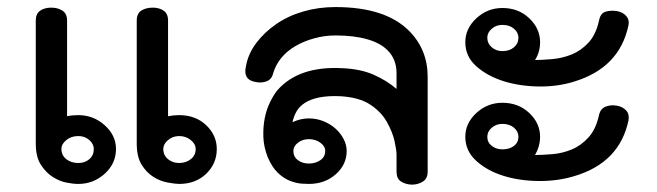

<svg xmlns="http://www.w3.org/2000/svg" viewBox="-20 -505 1825 533"><path d="M581.8 -91.4Q581.8 -51 552.5 -22.7Q523.2 5.6 477.3 5.6Q467.2 5.6 446 1.8Q424.7 -2 405.6 -14.1Q386.4 -26.3 373 -48Q359.6 -69.7 359.6 -106.6V-448Q359.6 -467.2 372.2 -475.5Q384.8 -483.8 404.5 -483.8Q421.7 -483.8 434.1 -475.5Q446.5 -467.2 446.5 -448V-182.3Q461.6 -185.4 477.3 -185.4Q523.2 -185.4 552.5 -157.3Q581.8 -129.3 581.8 -91.4ZM302 -91.4Q302 -51 270.7 -22.7Q239.4 5.6 197.5 5.6Q182.8 5.6 163.9 1.8Q144.9 -2 126 -14.1Q107.1 -26.3 93.2 -48Q79.3 -69.7 79.3 -106.6V-448Q79.3 -467.2 91.7 -475.5Q104 -483.8 122.2 -483.8Q140.4 -483.8 153.3 -475.5Q166.2 -467.2 166.2 -448V-182.3Q179.8 -185.4 197.5 -185.4Q239.4 -185.4 270.7 -157.3Q302 -129.3 302 -91.4ZM523.2 -91.4Q523.2 -105.1 509.6 -116.2Q496 -127.3 477.3 -127.3Q459.6 -127.3 446.5 -116.2Q433.3 -105.1 433.3 -91.4Q433.3 -73.7 446.5 -63.1Q459.6 -52.5 477.3 -52.5Q496 -52.5 509.6 -63.1Q523.2 -73.7 523.2 -91.4ZM240.4 -91.4Q240.4 -105.1 228 -116.2Q215.7 -127.3 197.5 -127.3Q177.8 -127.3 164.1 -116.2Q150.5 -105.1 150.5 -91.4Q150.5 -73.7 164.1 -63.1Q177.8 -52.5 197.5 -52.5Q215.7 -52.5 228 -63.1Q240.4 -73.7 240.4 -91.4Z M1167.2 -28.3Q1167.2 -9.6 1154 -1Q1140.9 7.6 1122.7 7.6Q1104.5 6.6 1092.7 -1.5Q1080.8 -9.6 1080.8 -28.3V-76.3Q1080.8 -87.9 1075.3 -113.1Q1069.7 -138.4 1054 -166.4Q1038.4 -194.4 1007.8 -214.6Q977.3 -234.8 924.7 -237.9Q891.4 -239.4 866.9 -234.6Q842.4 -229.8 826.8 -219.7Q811.1 -209.6 803.3 -196Q795.5 -182.3 791.9 -165.7Q814.1 -176.3 837.4 -176.3Q858.6 -176.3 877.5 -168.7Q896.5 -161.1 910.6 -148.7Q924.7 -136.4 933.6 -119.7Q942.4 -103 942.4 -85.9Q942.4 -48 912.1 -21.2Q881.8 5.6 837.4 5.6Q832.3 5.6 817.9 4.8Q803.5 4 785.6 -2.8Q767.7 -9.6 751.5 -25Q735.4 -40.4 723.2 -68.7Q712.1 -97 711.1 -124.5Q710.1 -152 714.9 -176.8Q719.7 -201.5 730.1 -222.2Q740.4 -242.9 750 -254.5Q809.6 -322.2 930.3 -315.7Q980.8 -313.6 1017.4 -297.5Q1054 -281.3 1080.8 -258.1V-301.5Q1080.8 -340.9 1055.6 -365.7Q1035.4 -385.9 998.7 -396.2Q962.1 -406.6 911.1 -406.6Q881.8 -406.6 852.8 -398.7Q823.7 -390.9 800 -377Q776.3 -363.1 760.9 -344.2Q745.5 -325.3 738.4 -302Q734.3 -284.3 719.4 -279Q704.5 -273.7 687.4 -277.8Q654.5 -284.3 662.6 -320.2Q668.7 -355.6 691.4 -385.6Q714.1 -415.7 747.2 -438.4Q780.3 -461.1 822.2 -473.2Q864.1 -485.4 911.1 -485.4Q1051 -485.4 1116.7 -418.2Q1167.2 -366.7 1167.2 -291.9ZM882.8 -85.9Q882.8 -99 869.4 -108.8Q856.1 -118.7 837.4 -118.7Q819.7 -118.7 807.1 -108.8Q794.4 -99 794.4 -85.9Q794.4 -69.7 807.1 -60.4Q819.7 -51 837.4 -51Q856.1 -51 869.4 -60.4Q882.8 -69.7 882.8 -85.9Z M1724.7 -434.8Q1700 -317.2 1574.7 -278.8Q1528.3 -264.1 1475.3 -264.9Q1422.2 -265.7 1377.5 -279.8Q1332.8 -293.9 1302.3 -321Q1271.7 -348 1271.7 -387.9Q1271.7 -425.8 1302.5 -454.3Q1333.3 -482.8 1374.7 -482.8Q1419.2 -482.8 1449.2 -454.3Q1479.3 -425.8 1479.3 -387.9Q1479.3 -360.1 1465.2 -338.4Q1484.3 -338.4 1512.9 -340.9Q1541.4 -343.4 1567.4 -354Q1593.4 -364.6 1614.1 -387.1Q1634.8 -409.6 1643.4 -450Q1647.5 -468.7 1661.6 -472.7Q1675.8 -476.8 1692.9 -474.2Q1709.1 -471.2 1718.4 -460.6Q1727.8 -450 1724.7 -434.8ZM1724.7 -170.7Q1700 -53.5 1574.7 -16.2Q1528.3 -2 1475.3 -2.5Q1422.2 -3 1377.5 -16.9Q1332.8 -30.8 1302.3 -58.3Q1271.7 -85.9 1271.7 -125.3Q1271.7 -163.1 1302.5 -191.4Q1333.3 -219.7 1374.7 -219.7Q1419.2 -219.7 1449.2 -191.4Q1479.3 -163.1 1479.3 -125.3Q1479.3 -99 1465.2 -74.7Q1484.3 -74.7 1512.9 -77Q1541.4 -79.3 1567.4 -90.2Q1593.4 -101 1614.1 -124Q1634.8 -147 1643.4 -187.9Q1647.5 -203.5 1661.6 -209.1Q1675.8 -214.6 1692.9 -211.6Q1709.1 -208.6 1718.4 -198.2Q1727.8 -187.9 1724.7 -170.7ZM1419.2 -400.5Q1419.2 -414.6 1406.8 -425.3Q1394.4 -435.9 1374.7 -435.9Q1357.6 -435.9 1345.2 -425.3Q1332.8 -414.6 1332.8 -400.5Q1332.8 -384.3 1345.2 -373.7Q1357.6 -363.1 1374.7 -363.1Q1394.4 -363.1 1406.8 -373.7Q1419.2 -384.3 1419.2 -400.5ZM1419.2 -125.3Q1419.2 -139.9 1406.8 -150.5Q1394.4 -161.1 1374.7 -161.1Q1357.6 -161.1 1345.2 -150.5Q1332.8 -139.9 1332.8 -125.3Q1332.8 -109.6 1345.2 -100Q1357.6 -90.4 1374.7 -90.4Q1394.4 -90.4 1406.8 -100Q1419.2 -109.6 1419.2 -125.3Z"/></svg>

Font: Myanmar KatKuu
Style: Regular
Weight: 400
Designer: Khon Soe Zaw Thu
Foundry: MPUA
Version: Version 1.00 September 13, 2016, initial release